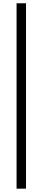

<svg xmlns="http://www.w3.org/2000/svg" viewBox="-20 -907 257 1160"><path d="M80.1 232.9V-887.2H137.2V232.9Z"/></svg>

Font: Jacques Francois
Style: Regular
Weight: 400
Designer: Manvel Shmavonyan, Alexei Vanyashin
Foundry: Cyreal (www.cyreal.org)
Version: Version 1.003